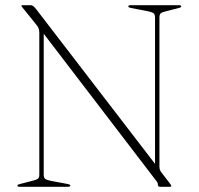

<svg xmlns="http://www.w3.org/2000/svg" viewBox="-20 -720 766 740"><path d="M251 -5Q251 0 242 0H56Q47 0 47 -5Q47 -8.5 56 -10.5L106 -23.5Q122 -27.5 126.8 -31.8Q131.5 -36 131.5 -47V-593.5Q131.5 -604 128.5 -611.5Q125.5 -619 113 -633.5L67 -690.5Q62.5 -696 62.5 -697.5Q62.5 -700 68 -700H98.5Q108 -700 119.5 -684.5L577.5 -88.5V-653Q577.5 -664 572.2 -668.5Q567 -673 551 -676.5L483.5 -689.5Q474.5 -691.5 474.5 -695Q474.5 -700 483.5 -700H669.5Q678.5 -700 678.5 -695Q678.5 -691.5 670 -689.5L619.5 -676.5Q604 -673 599.2 -668.5Q594.5 -664 594.5 -653V-78Q594.5 -70 596.5 -65Q598.5 -60 602.5 -55L633.5 -14.5Q640.5 -5.5 640.5 -3Q640.5 0 633 0H598Q588.5 0 588.5 -7.5Q588.5 -12.5 587 -16Q585.5 -19.5 578 -28.5L148.5 -590V-47Q148.5 -36 153.2 -31.5Q158 -27 173.5 -23.5L242.5 -10.5Q251 -8.5 251 -5Z"/></svg>

Font: Fraunces 72pt Thin
Style: Regular
Weight: 100
Version: Version 1.000;[b76b70a41]